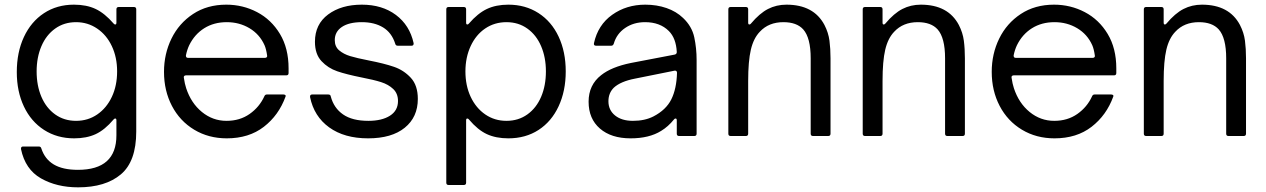

<svg xmlns="http://www.w3.org/2000/svg" viewBox="-20 -583 5428 823"><path d="M70 56V54Q70 45 79 45H146Q155 45 157 53Q172 99 210.5 122Q249 145 314 145Q479 145 479 -3V-67Q479 -75 474 -75Q470 -75 467 -71Q429 -26 390 -8Q351 10 298 10Q225 10 169 -26Q113 -62 82.5 -126.5Q52 -191 52 -274Q52 -359 82.5 -424.5Q113 -490 168.5 -526.5Q224 -563 297 -563Q351 -563 390 -544.5Q429 -526 467 -482Q470 -478 474 -478Q479 -478 479 -486V-543Q479 -553 489 -553H554Q564 -553 564 -543V-19Q564 109 498 164.5Q432 220 315 220Q223 220 155.5 181.5Q88 143 70 56ZM482 -277Q482 -337 459.5 -385Q437 -433 396.5 -460.5Q356 -488 306 -488Q255 -488 216.5 -460.5Q178 -433 157.5 -385Q137 -337 137 -277Q137 -216 157.5 -168Q178 -120 216.5 -92.5Q255 -65 306 -65Q357 -65 397 -92.5Q437 -120 459.5 -168Q482 -216 482 -277Z M683 -275Q683 -352 715 -417.5Q747 -483 807.5 -523Q868 -563 950 -563Q1021 -563 1082 -531Q1143 -499 1180 -437.5Q1217 -376 1217 -290V-270Q1217 -260 1207 -260H777Q772 -260 769.5 -257Q767 -254 768 -250Q772 -223 778 -205Q799 -141 845.5 -103Q892 -65 951 -65Q1008 -65 1050 -94.5Q1092 -124 1113 -170Q1116 -178 1124 -178H1195Q1200 -178 1203 -175.5Q1206 -173 1204 -169Q1175 -89 1111 -39.5Q1047 10 952 10Q874 10 812.5 -27Q751 -64 717 -129Q683 -194 683 -275ZM1116 -335Q1121 -335 1123.5 -338Q1126 -341 1125 -345Q1121 -373 1114 -389Q1093 -436 1049.5 -462Q1006 -488 952 -488Q897 -488 855.5 -462Q814 -436 791 -389Q782 -370 777 -346V-344Q777 -335 786 -335Z M1309 -167V-169Q1309 -178 1318 -178H1387Q1397 -178 1398 -169Q1411 -120 1450.5 -92.5Q1490 -65 1559 -65Q1617 -65 1651.5 -87Q1686 -109 1686 -150Q1686 -182 1665.5 -201.5Q1645 -221 1613.5 -231Q1582 -241 1530 -251Q1465 -264 1425.5 -277.5Q1386 -291 1358 -321Q1330 -351 1330 -404Q1330 -479 1386.5 -521Q1443 -563 1531 -563Q1618 -563 1677 -519Q1736 -475 1753 -398V-396Q1753 -387 1744 -387H1685Q1676 -387 1674 -396Q1659 -443 1622 -465.5Q1585 -488 1531 -488Q1476 -488 1445.5 -467.5Q1415 -447 1415 -411Q1415 -383 1434 -367Q1453 -351 1481 -342.5Q1509 -334 1560 -324Q1627 -311 1669 -296.5Q1711 -282 1741 -249.5Q1771 -217 1771 -159Q1771 -81 1715 -35.5Q1659 10 1558 10Q1456 10 1391 -37Q1326 -84 1309 -167Z M2405 -277Q2405 -193 2374.5 -127.5Q2344 -62 2288.5 -26Q2233 10 2159 10Q2106 10 2067 -8Q2028 -26 1990 -71Q1987 -75 1983 -75Q1978 -75 1978 -67V200Q1978 210 1968 210H1903Q1893 210 1893 200V-543Q1893 -553 1903 -553H1968Q1978 -553 1978 -543V-486Q1978 -478 1983 -478Q1987 -478 1990 -482Q2028 -526 2067 -544.5Q2106 -563 2159 -563Q2232 -563 2288 -527Q2344 -491 2374.5 -426Q2405 -361 2405 -277ZM1975 -277Q1975 -216 1997.5 -168Q2020 -120 2060 -92.5Q2100 -65 2151 -65Q2202 -65 2240.5 -92.5Q2279 -120 2299.5 -168Q2320 -216 2320 -277Q2320 -337 2299.5 -385Q2279 -433 2240.5 -460.5Q2202 -488 2151 -488Q2100 -488 2060 -461Q2020 -434 1997.5 -385.5Q1975 -337 1975 -277Z M2503 -147Q2503 -219 2557 -261Q2601 -296 2684 -313L2872 -349Q2881 -351 2881 -360Q2878 -419 2847 -450Q2809 -488 2745 -488Q2696 -488 2659.5 -463Q2623 -438 2611 -396Q2608 -387 2600 -387H2535Q2524 -387 2526 -398Q2543 -476 2604 -519.5Q2665 -563 2746 -563Q2795 -563 2837 -548.5Q2879 -534 2908 -506Q2946 -470 2956 -423Q2966 -376 2966 -326V-10Q2966 0 2956 0H2891Q2881 0 2881 -10V-67Q2881 -75 2876 -75Q2872 -75 2869 -71Q2844 -40 2814 -22Q2763 10 2683 10Q2600 10 2551.5 -32Q2503 -74 2503 -147ZM2781 -84Q2835 -112 2857.5 -157Q2880 -202 2882 -271Q2882 -276 2879 -278.5Q2876 -281 2871 -280L2702 -246Q2640 -234 2611 -207Q2588 -184 2588 -149Q2588 -111 2616.5 -88Q2645 -65 2693 -65Q2744 -65 2781 -84Z M3112 0Q3102 0 3102 -10V-543Q3102 -553 3112 -553H3177Q3187 -553 3187 -543V-486Q3187 -478 3192 -478Q3196 -478 3199 -482Q3236 -526 3272 -544.5Q3308 -563 3351 -563Q3468 -563 3514 -476Q3531 -443 3535.5 -408.5Q3540 -374 3540 -333V-10Q3540 0 3530 0H3465Q3455 0 3455 -10V-333Q3455 -421 3423 -457Q3395 -488 3338 -488Q3275 -488 3237 -447Q3210 -419 3198.5 -370Q3187 -321 3187 -236V-10Q3187 0 3177 0Z M3688 0Q3678 0 3678 -10V-543Q3678 -553 3688 -553H3753Q3763 -553 3763 -543V-486Q3763 -478 3768 -478Q3772 -478 3775 -482Q3812 -526 3848 -544.5Q3884 -563 3927 -563Q4044 -563 4090 -476Q4107 -443 4111.5 -408.5Q4116 -374 4116 -333V-10Q4116 0 4106 0H4041Q4031 0 4031 -10V-333Q4031 -421 3999 -457Q3971 -488 3914 -488Q3851 -488 3813 -447Q3786 -419 3774.5 -370Q3763 -321 3763 -236V-10Q3763 0 3753 0Z M4231 -275Q4231 -352 4263 -417.5Q4295 -483 4355.5 -523Q4416 -563 4498 -563Q4569 -563 4630 -531Q4691 -499 4728 -437.5Q4765 -376 4765 -290V-270Q4765 -260 4755 -260H4325Q4320 -260 4317.5 -257Q4315 -254 4316 -250Q4320 -223 4326 -205Q4347 -141 4393.5 -103Q4440 -65 4499 -65Q4556 -65 4598 -94.5Q4640 -124 4661 -170Q4664 -178 4672 -178H4743Q4748 -178 4751 -175.5Q4754 -173 4752 -169Q4723 -89 4659 -39.5Q4595 10 4500 10Q4422 10 4360.5 -27Q4299 -64 4265 -129Q4231 -194 4231 -275ZM4664 -335Q4669 -335 4671.5 -338Q4674 -341 4673 -345Q4669 -373 4662 -389Q4641 -436 4597.5 -462Q4554 -488 4500 -488Q4445 -488 4403.5 -462Q4362 -436 4339 -389Q4330 -370 4325 -346V-344Q4325 -335 4334 -335Z M4893 0Q4883 0 4883 -10V-543Q4883 -553 4893 -553H4958Q4968 -553 4968 -543V-486Q4968 -478 4973 -478Q4977 -478 4980 -482Q5017 -526 5053 -544.5Q5089 -563 5132 -563Q5249 -563 5295 -476Q5312 -443 5316.5 -408.5Q5321 -374 5321 -333V-10Q5321 0 5311 0H5246Q5236 0 5236 -10V-333Q5236 -421 5204 -457Q5176 -488 5119 -488Q5056 -488 5018 -447Q4991 -419 4979.5 -370Q4968 -321 4968 -236V-10Q4968 0 4958 0Z"/></svg>

Font: Open Sauce Two
Style: Regular
Weight: 400
Designer: Alfredo Marco Pradil
Foundry: Creative Sauce Fz LLC
Version: Version 1.477